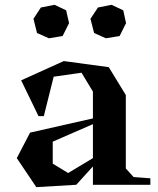

<svg xmlns="http://www.w3.org/2000/svg" viewBox="-20 -768 656 798"><path d="M366.2 0V-76.2L296.9 0L130.9 9.8L49.8 -110.8L105 -216.8L366.2 -275.9V-387.2L318.8 -465.8L203.1 -449.2L162.1 -285.2H140.1L67.9 -434.1L245.1 -514.2L432.1 -488.8L502.9 -373V-67.9L535.2 -32.2L605 -26.9V0ZM119.1 -689.9 149.9 -736.8 207 -748 254.9 -725.1 267.1 -671.9 240.2 -618.2 183.1 -608.9 133.8 -630.9ZM199.2 -87.9 263.2 -48.8 366.2 -110.8V-252L199.2 -179.2ZM356 -689.9 387.2 -736.8 443.8 -748 492.2 -725.1 503.9 -671.9 477.1 -618.2 419.9 -608.9 371.1 -630.9Z"/></svg>

Font: Ortica Angular Bold
Style: Regular
Weight: 700
Designer: Benedetta Bovani
Foundry: Collletttivo
Version: Version 2.000;Glyphs 3.1.2 (3151)